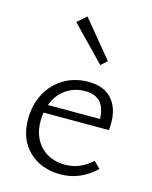

<svg xmlns="http://www.w3.org/2000/svg" viewBox="-107 -764 666 840"><g transform="rotate(15 226.0 -344.0)"><path d="M407 -62Q337 5 248 5Q159 5 104 -48.5Q49 -102 49 -192Q49 -258 77 -309.5Q105 -361 153.5 -389.5Q202 -418 263 -418Q333 -418 369 -378Q405 -338 405 -269Q405 -248 403 -237H107Q104 -219 104 -199Q104 -127 146 -84Q188 -41 257 -41Q324 -41 378 -91ZM117 -274H353Q350 -375 260 -375Q210 -375 172 -348Q134 -321 117 -274ZM143 -657 184 -693 321 -527 293 -502Z"/></g></svg>

Font: Ysabeau Semilight
Style: Regular
Weight: 300
Designer: Christian Thalmann (Catharsis Fonts)
Version: Version 0.003